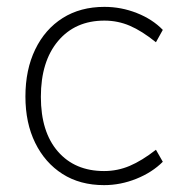

<svg xmlns="http://www.w3.org/2000/svg" viewBox="-20 -532 527 559"><path d="M283 7Q213 7 162 -25.5Q111 -58 82.5 -116Q54 -174 54 -251Q54 -329 82.5 -388Q111 -447 162.5 -479.5Q214 -512 284 -512Q333 -512 378.5 -494Q424 -476 454 -445L434 -409Q393 -442 358 -457Q323 -472 284 -472Q199 -472 149 -412.5Q99 -353 99 -250Q99 -148 148.5 -91Q198 -34 283 -34Q322 -34 357.5 -49Q393 -64 434 -96L454 -61Q423 -30 377 -11.5Q331 7 283 7Z"/></svg>

Font: Muli ExtraLight
Style: Regular
Weight: 250
Designer: Vernon Adams
Foundry: Vernon Adams
Version: Version 2.100; ttfautohint (v1.8.1.43-b0c9)